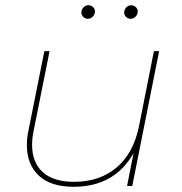

<svg xmlns="http://www.w3.org/2000/svg" viewBox="-20 -713 696 736"><path d="M590 -517 487 0H467L492 -126Q419 3 262 3Q174 3 128.5 -40Q83 -83 83 -157Q83 -184 89 -212L150 -517H170L109 -212Q103 -184 103 -158Q103 -90 144 -53Q185 -16 264 -16Q362 -16 427 -71Q492 -126 513 -230L570 -517ZM292 -665Q292 -676 300 -684.5Q308 -693 319 -693Q329 -693 336.5 -686Q344 -679 344 -669Q344 -658 336 -649.5Q328 -641 317 -641Q307 -641 299.5 -648Q292 -655 292 -665ZM456 -665Q456 -676 464 -684.5Q472 -693 483 -693Q493 -693 500.5 -686Q508 -679 508 -669Q508 -658 500 -649.5Q492 -641 481 -641Q471 -641 463.5 -648Q456 -655 456 -665Z"/></svg>

Font: Montserrat Alternates Thin
Style: Italic
Weight: 250
Italic angle: -11.3°
Designer: Julieta Ulanovsky
Foundry: Julieta Ulanovsky
Version: Version 7.200